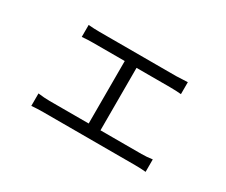

<svg xmlns="http://www.w3.org/2000/svg" viewBox="-89 -755 1178 1001"><g transform="rotate(30 500.0 -254.5)"><path d="M157 -72Q195 -67 226 -67H462V-443H273Q237 -443 205 -440V-512Q238 -509 272 -509H733Q745 -509 802 -512V-440Q772 -443 733 -443H533V-67H780Q812 -67 845 -72V3Q815 0 780 0H226Q193 0 157 3Z"/></g></svg>

Font: Source Han Sans CN Normal
Style: Regular
Weight: 350
Designer: Ryoko NISHIZUKA 西塚涼子 (kana, bopomofo & ideographs); Paul D. Hunt (Latin, Greek & Cyrillic); Sandoll Communications 산돌커뮤니
Foundry: Adobe
Version: Version 2.004;hotconv 1.0.118;makeotfexe 2.5.65603